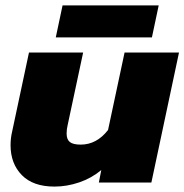

<svg xmlns="http://www.w3.org/2000/svg" viewBox="-20 -674 681 709"><path d="M211 -654H566L541 -536H186ZM19 -138Q19 -164 25 -189L87 -480H287L230 -213Q226 -197 226 -181Q226 -159 238 -149.5Q250 -140 278 -140Q337 -140 379 -194L440 -480H641L539 0H345L354 -46Q318 -16 272.5 -0.5Q227 15 181 15Q102 15 60.5 -27.5Q19 -70 19 -138Z"/></svg>

Font: Prompt ExtraBold
Style: Italic
Weight: 800
Italic angle: -12°
Designer: Katatrad Team
Foundry: CadsonDemak
Version: Version 1.001